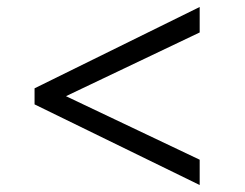

<svg xmlns="http://www.w3.org/2000/svg" viewBox="-20 -557 703 550"><path d="M552 -27 79 -258V-304L552 -537V-464L169 -281.5L552 -99.5Z"/></svg>

Font: Merriweather 96pt Black
Style: Regular
Weight: 900
Version: Version 2.100